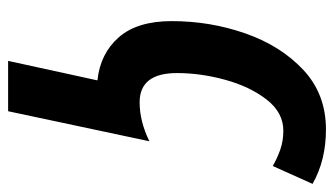

<svg xmlns="http://www.w3.org/2000/svg" viewBox="-195 -399 823 473"><g transform="rotate(90 216.5 -162.5)"><path d="M254 229 328 -119Q279 -95 232 -95Q160 -95 160 -187Q160 -245 176.5 -305.5Q193 -366 225 -407.5Q257 -449 302 -449Q327 -449 348.5 -441.5Q370 -434 389 -423L433 -521Q375 -554 299 -554Q212 -554 152.5 -498.5Q93 -443 62.5 -356Q32 -269 32 -174Q32 -89 72 -43.5Q112 2 178 9L130 229Z"/></g></svg>

Font: Noto Sans UI SemiCondensed
Style: Bold Italic
Weight: 700
Width: 4
Designer: Monotype Design Team
Foundry: Monotype Imaging Inc.
Version: 1.001